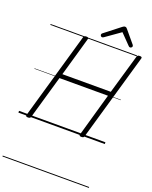

<svg xmlns="http://www.w3.org/2000/svg" viewBox="-295 -1407 1629 2057"><g transform="rotate(20 520.0 -378.0)"><path d="M113 14Q85 14 90 -5L375 -996Q378 -1006 385 -1010.5Q392 -1015 407 -1015Q436 -1015 430 -996L302 -548H854L984 -996Q987 -1006 994 -1010.5Q1001 -1015 1016 -1015Q1044 -1015 1039 -996L754 -5Q752 5 744.5 9.5Q737 14 722 14Q694 14 700 -5L840 -498H287L145 -5Q142 5 135 9.5Q128 14 113 14ZM566 -1065Q557 -1065 551 -1072.5Q545 -1080 545 -1087Q545 -1093 547 -1096.5Q549 -1100 553 -1104L731 -1243Q740 -1250 746.5 -1253Q753 -1256 761 -1256Q768 -1256 774 -1252.5Q780 -1249 785 -1242L902 -1102Q905 -1098 906.5 -1094Q908 -1090 908 -1086Q908 -1077 900 -1071Q892 -1065 884 -1065Q879 -1065 874 -1068Q869 -1071 865 -1076L753 -1191L587 -1074Q581 -1070 576 -1067.5Q571 -1065 566 -1065ZM0 490H985V500H0ZM0 -20H985V0H0ZM0 -505H985V-500H0ZM0 -1010H985V-1000H0Z"/></g></svg>

Font: Playwrite AU NSW Guides
Style: Regular
Weight: 400
Designer: Veronika Burian, José Scaglione
Foundry: TypeTogether
Version: Version 1.003